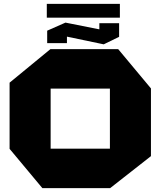

<svg xmlns="http://www.w3.org/2000/svg" viewBox="-20 -981 837 1001"><path d="M201 0 30 -205V-550L243 -725H596L767 -520V-167L554 0ZM244 -519V-206H553V-519ZM226 -756V-821L321 -863H322L498 -828V-860H601V-789L521 -750H520L329 -790V-756ZM224 -889V-961H605V-889Z"/></svg>

Font: Foldit Thin ExtraBold
Style: Regular
Weight: 800
Version: Version 1.003